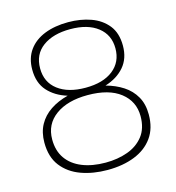

<svg xmlns="http://www.w3.org/2000/svg" viewBox="-105 -792 811 884"><g transform="rotate(-15 300.0 -350.0)"><path d="M300 2.5Q231 2.5 174.5 -18Q118 -38.5 84.2 -82Q50.5 -125.5 50.5 -194.5Q50.5 -243 70.2 -279Q90 -315 125.8 -339Q161.5 -363 210 -375.5Q152.5 -393 118 -431.5Q83.5 -470 83.5 -533.5Q83.5 -588 110.8 -625.8Q138 -663.5 186.8 -682.8Q235.5 -702 299.5 -702Q358 -702 407 -684.5Q456 -667 485.8 -629.8Q515.5 -592.5 515.5 -532.5Q515.5 -472 482 -432.8Q448.5 -393.5 390.5 -375.5Q436.5 -363 472 -340Q507.5 -317 528 -281.2Q548.5 -245.5 548.5 -195.5Q548.5 -130 517 -86Q485.5 -42 429.5 -19.8Q373.5 2.5 300 2.5ZM300 -389.5Q384 -389.5 431.5 -427Q479 -464.5 479 -529.5Q479 -594 431.2 -631.2Q383.5 -668.5 300 -668.5Q218.5 -668.5 169.2 -632.5Q120 -596.5 120 -529.5Q120 -463.5 168.5 -426.5Q217 -389.5 300 -389.5ZM300 -32.5Q358 -32.5 405.5 -49.8Q453 -67 481.5 -103.5Q510 -140 510 -198Q510 -268.5 455 -311.5Q400 -354.5 299 -354.5Q203 -354.5 146 -313Q89 -271.5 89 -199Q89 -145 115 -108Q141 -71 188.5 -51.8Q236 -32.5 300 -32.5Z"/></g></svg>

Font: Argentum Novus ExtraLight
Style: Regular
Weight: 250
Designer: Julieta Ulanovsky (font) & Cristiano Sobral (main changes)
Foundry: Julieta Ulanovsky (font) & Cristiano Sobral (main changes)
Version: Version 3.00;November 27, 2020;FontCreator 13.0.0.2655 64-bi